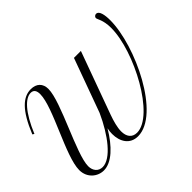

<svg xmlns="http://www.w3.org/2000/svg" viewBox="-176 -1117 1414 1414"><g transform="rotate(-45 531.5 -409.5)"><path d="M462.4 -303.7C389.6 -142.6 284.2 -4.9 196.3 -4.9C152.8 -4.9 125 -38.1 125 -85C125 -210 320.8 -560.5 320.8 -694.8C320.8 -751.5 286.1 -785.6 227.1 -785.6C147.5 -785.6 73.7 -723.1 0 -542L13.2 -533.2C79.6 -693.8 151.4 -767.1 207.5 -767.1C240.7 -767.1 251 -742.2 251 -710.4C251 -573.2 58.1 -254.9 58.1 -111.8C58.1 -30.3 121.1 19 185.1 19C268.1 19 353.5 -64 423.3 -182.1C419.4 -164.1 417.5 -145.5 417.5 -128.4C417.5 -49.3 456.5 19 541.5 19C768.1 19 1000.5 -463.9 1000.5 -731.4C1000.5 -785.6 990.7 -837.9 960.4 -837.9C944.8 -837.9 936.5 -825.2 936.5 -816.9C936.5 -801.3 965.3 -771 965.3 -685.5C965.3 -440.4 731.9 -4.9 554.7 -4.9C502.9 -4.9 478 -41.5 478 -94.7C478 -135.7 492.7 -188 510.3 -236.8L687.5 -723.6H615.2Z"/></g></svg>

Font: Petit Formal Script
Style: Regular
Weight: 400
Designer: Pablo Impallari, Brenda Gallo, Rodrigo Fuenzalida
Foundry: Pablo Impallari, Brenda Gallo, Rodrigo Fuenzalida
Version: Version 1.001